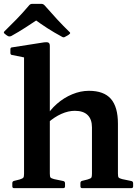

<svg xmlns="http://www.w3.org/2000/svg" viewBox="-36 -978 728 998"><path d="M89 0V-567H223V0ZM442 -316Q442 -358 419.5 -380Q397 -402 353 -402Q319 -402 283 -386Q247 -370 213 -340L200 -365Q223 -406 259.5 -438Q296 -470 339.5 -488Q383 -506 426 -506Q504 -506 540.5 -464Q577 -422 577 -335V0H442ZM37 0Q28 0 28 -10V-26Q28 -36 38 -38L66 -45Q82 -50 85.5 -55Q89 -60 89 -75V-180H223V-76Q223 -60 226.5 -55.5Q230 -51 245 -47L293 -37Q302 -35 302 -25V-9Q302 0 292 0ZM89 -566V-715L107 -676L27 -692Q18 -693 18 -703V-722Q18 -732 28 -732L194 -758Q210 -760 216.5 -756Q223 -752 223 -739V-566ZM391 0Q382 0 382 -10V-26Q382 -36 391 -38L419 -45Q436 -50 439 -55Q442 -60 442 -75V-180H577V-76Q577 -60 580.5 -55.5Q584 -51 599 -47L647 -37Q656 -35 656 -25V-9Q656 0 646 0ZM-12 -803Q-20 -809 -12 -816Q18 -845 50.5 -878.5Q83 -912 116 -951Q122 -958 132 -958H179Q188 -958 195 -951Q229 -912 261.5 -877Q294 -842 325 -812Q333 -806 324 -800Q320 -796 314 -793Q308 -790 303 -787Q295 -781 286 -787Q245 -809 209.5 -832Q174 -855 140 -880H165Q132 -858 96.5 -835Q61 -812 23 -791Q15 -787 6 -790Q1 -793 -3.5 -796Q-8 -799 -12 -803Z"/></svg>

Font: Hahmlet SemiBold
Style: Regular
Weight: 600
Version: Version 1.002